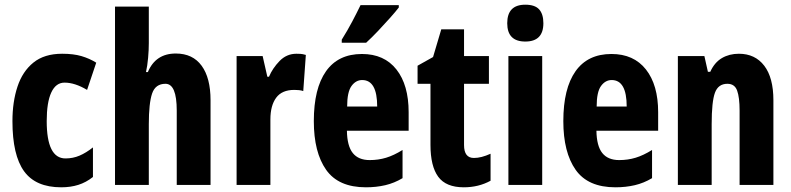

<svg xmlns="http://www.w3.org/2000/svg" viewBox="-20 -788 3370 818"><path d="M241 10Q132 10 82.5 -58.5Q33 -127 33 -272Q33 -354 54.5 -419Q76 -484 122.5 -521.5Q169 -559 245 -559Q293 -559 327 -549Q361 -539 390 -521L351 -405Q299 -436 255 -436Q218 -436 198.5 -394Q179 -352 179 -272Q179 -113 259 -113Q291 -113 319 -125Q347 -137 376 -160V-34Q347 -11 314 -0.5Q281 10 241 10Z M614 -604Q614 -575 611 -541.5Q608 -508 602 -481H610Q643 -560 729 -560Q801 -560 839 -508Q877 -456 877 -361V0H733V-317Q733 -431 685 -431Q642 -431 628 -389.5Q614 -348 614 -259V0H470V-760H614Z M1243 -559Q1251 -559 1260 -558.5Q1269 -558 1283 -554L1272 -400Q1264 -403 1253.5 -404Q1243 -405 1234 -405Q1181 -405 1156.5 -371.5Q1132 -338 1132 -279V0H988V-549H1099L1119 -461H1126Q1141 -497 1171 -528Q1201 -559 1243 -559Z M1522 -558Q1617 -558 1669 -492Q1721 -426 1721 -310V-231H1458Q1459 -166 1483 -136Q1507 -106 1555 -106Q1592 -106 1625 -116Q1658 -126 1695 -149V-29Q1660 -8 1621.5 1Q1583 10 1539 10Q1422 10 1369.5 -64.5Q1317 -139 1317 -272Q1317 -411 1369 -484.5Q1421 -558 1522 -558ZM1523 -447Q1496 -447 1477.5 -421.5Q1459 -396 1459 -334H1587Q1587 -447 1523 -447ZM1679 -756Q1666 -739 1642 -712Q1618 -685 1591 -656.5Q1564 -628 1540 -606H1436V-619Q1461 -659 1480.5 -696Q1500 -733 1516 -766H1679Z M1999 -115Q2015 -115 2032.5 -119.5Q2050 -124 2070 -133V-18Q2019 10 1956 10Q1880 10 1847 -35Q1814 -80 1814 -171V-431H1759V-508L1825 -545L1860 -663H1957V-549H2063V-431H1957V-170Q1957 -115 1999 -115Z M2218 -768Q2259 -768 2277 -748Q2295 -728 2295 -689Q2295 -611 2218 -611Q2141 -611 2141 -689Q2141 -768 2218 -768ZM2290 -549V0H2146V-549Z M2585 -558Q2680 -558 2732 -492Q2784 -426 2784 -310V-231H2521Q2522 -166 2546 -136Q2570 -106 2618 -106Q2655 -106 2688 -116Q2721 -126 2758 -149V-29Q2723 -8 2684.5 1Q2646 10 2602 10Q2485 10 2432.5 -64.5Q2380 -139 2380 -272Q2380 -411 2432 -484.5Q2484 -558 2585 -558ZM2586 -447Q2559 -447 2540.5 -421.5Q2522 -396 2522 -334H2650Q2650 -447 2586 -447Z M3128 -559Q3197 -559 3236 -508Q3275 -457 3275 -361V0H3131V-317Q3131 -373 3120.5 -402Q3110 -431 3079 -431Q3040 -431 3026 -393Q3012 -355 3012 -259V0H2868V-549H2981L2996 -482H3006Q3024 -522 3055.5 -540.5Q3087 -559 3128 -559Z"/></svg>

Font: Noto Sans Gujarati ExtraCondensed ExtraBold
Style: Regular
Weight: 800
Width: 2
Designer: Jelle Bosma - Monotype Design Team, Universal Thirst
Foundry: Monotype Imaging Inc.
Version: Version 2.106; ttfautohint (v1.8.4.7-5d5b)